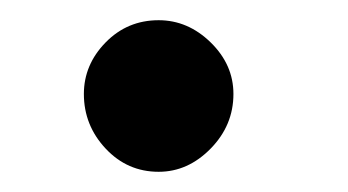

<svg xmlns="http://www.w3.org/2000/svg" viewBox="-20 -347 344 190"><path d="M137 -177Q106 -177 84.5 -200Q63 -223 63 -254Q63 -283 84.5 -305Q106 -327 137 -327Q166 -327 188.5 -305Q211 -283 211 -254Q211 -223 188.5 -200Q166 -177 137 -177Z"/></svg>

Font: Edu SA Beginner
Style: Bold
Weight: 700
Version: Version 1.003